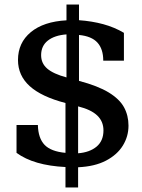

<svg xmlns="http://www.w3.org/2000/svg" viewBox="-20 -726 620 839"><path d="M266.1 93.3V3.9Q127.4 -2.9 52.2 -58.1Q52.2 -86.4 52.2 -108.6Q52.2 -130.9 52.2 -146.5Q52.2 -162.1 52.2 -170.7Q52.2 -179.2 52.2 -179.7H145.5Q147 -122.1 174.8 -93Q202.6 -64 266.1 -58.1V-275.9Q161.1 -303.2 109.9 -349.6Q58.6 -396 58.6 -463.9Q58.6 -539.1 114.5 -585.4Q170.4 -631.8 270.5 -637.2V-706.1H325.2V-637.7Q381.3 -633.8 430.9 -620.4Q480.5 -606.9 521.5 -582.5V-460.9H431.2Q431.2 -511.7 405.8 -539.8Q380.4 -567.9 325.2 -573.2V-372.6Q408.2 -350.6 455.3 -321.8Q502.4 -293 522 -257.1Q541.5 -221.2 541.5 -176.8Q541.5 -129.9 516.8 -89.8Q492.2 -49.8 443.4 -24.2Q394.5 1.5 321.3 4.9V93.3ZM321.3 -56.2Q371.6 -60.1 401.9 -85.2Q432.1 -110.4 432.1 -156.2Q432.1 -195.3 405 -221.2Q377.9 -247.1 321.3 -261.2Q321.3 -210.4 321.3 -158.7Q321.3 -106.9 321.3 -56.2ZM270.5 -387.7V-575.7Q218.3 -571.8 189 -548.6Q159.7 -525.4 159.7 -484.9Q159.7 -449.2 186.3 -426.3Q212.9 -403.3 270.5 -387.7Z"/></svg>

Font: Kameron
Style: Bold
Weight: 700
Designer: Vernon Adams
Foundry: Vernon Adams
Version: Version 1.100